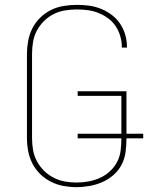

<svg xmlns="http://www.w3.org/2000/svg" viewBox="-20 -763 640 791"><path d="M295 8Q268 8 241 3Q214 -2 189.5 -14.5Q165 -27 145.5 -46Q126 -65 113.5 -89.5Q101 -114 96 -141Q91 -168 91 -195V-540Q91 -567 96 -594.5Q101 -622 113.5 -646.5Q126 -671 146 -690.5Q166 -710 190.5 -722Q215 -734 242.5 -738.5Q270 -743 297 -743Q323 -743 348 -739.5Q373 -736 396.5 -726.5Q420 -717 440.5 -701.5Q461 -686 475 -665Q489 -644 496 -619.5Q503 -595 503 -570Q503 -569 503 -568.5Q503 -568 503 -567H482Q482 -568 482 -568.5Q482 -569 482 -569Q482 -592 475.5 -614Q469 -636 456.5 -655Q444 -674 425.5 -687.5Q407 -701 386 -709.5Q365 -718 342.5 -721Q320 -724 297 -724Q272 -724 247.5 -720Q223 -716 201 -705Q179 -694 161 -676Q143 -658 131.5 -636Q120 -614 116 -589.5Q112 -565 112 -540V-195Q112 -170 116 -146Q120 -122 131.5 -100Q143 -78 160.5 -60.5Q178 -43 200 -31.5Q222 -20 246 -15.5Q270 -11 295 -11Q320 -11 344.5 -15.5Q369 -20 391.5 -30Q414 -40 432.5 -57Q451 -74 462.5 -96Q474 -118 477 -143Q480 -168 480 -193H300V-212H480V-368H300V-387H501V-212H570V-193H501Q501 -165 497.5 -137.5Q494 -110 481.5 -85.5Q469 -61 448 -42.5Q427 -24 402 -13Q377 -2 349.5 3Q322 8 295 8Z"/></svg>

Font: Zed Sans Thin Extended
Style: Regular
Weight: 100
Width: 7
Designer: Belleve Invis
Foundry: Belleve Invis
Version: Version 1.0.0; ttfautohint (v1.8.4)